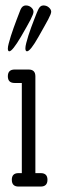

<svg xmlns="http://www.w3.org/2000/svg" viewBox="-20 -686 216 705"><path d="M33.7 -381.3H60.1V-50.3H47.9C31.6 -50.3 23.4 -42.2 23.4 -25.9C23.4 -9.3 31.6 -1 47.9 -1H129.4C146 -1 154.3 -9.3 154.3 -25.9C154.3 -42.2 146 -50.3 129.4 -50.3H109.9V-405.8C109.9 -422.4 101.6 -430.7 85 -430.7H33.7C17.1 -430.7 8.8 -422.4 8.8 -405.8C8.8 -389.5 17.1 -381.3 33.7 -381.3ZM55.2 -650.4C54.5 -648.4 52.9 -644.2 50.3 -637.7L41.3 -614.3L30.3 -584.5C26.4 -573.7 22.9 -563.4 19.8 -553.5C16.7 -543.5 14.1 -534.5 12 -526.4C9.8 -518.2 8.8 -512 8.8 -507.8C8.8 -501 10.6 -497.6 14.2 -497.6C21.6 -497.6 36 -515.5 57.1 -551.3C73.4 -579.3 85.1 -600.2 92.3 -614C99.4 -627.8 103 -637.4 103 -642.6C103 -648.4 100.3 -653.8 94.7 -658.7C89.2 -663.6 82.5 -666 74.7 -666C66.2 -666 59.7 -660.8 55.2 -650.4ZM120.1 -650.4C119.1 -648.4 117.4 -644.3 114.7 -637.9L105.7 -615L94.7 -585.9C90.8 -575.5 87.3 -565.3 84.2 -555.4C81.1 -545.5 78.5 -536.4 76.4 -528.1C74.3 -519.8 73.2 -513.3 73.2 -508.8C73.2 -501.3 75.2 -497.6 79.1 -497.6C87.2 -497.6 101.4 -515.5 121.6 -551.3L142.6 -588.6C148.4 -598.9 153.2 -607.6 157 -614.7C160.7 -621.9 163.5 -627.8 165.3 -632.3C167.1 -636.9 168 -640.5 168 -643.1C168 -648.3 165.2 -653.4 159.7 -658.4C154.1 -663.5 147.3 -666 139.2 -666C131 -666 124.7 -660.8 120.1 -650.4Z"/></svg>

Font: Nathan
Style: Regular
Weight: 400
Designer: Peter Wiegel
Foundry: Peter Wiegel
Version: Version 1.001 2009